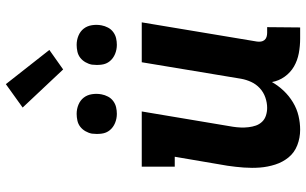

<svg xmlns="http://www.w3.org/2000/svg" viewBox="-210 -802 1021 640"><g transform="rotate(-90 300.0 -482.5)"><path d="M187 8Q160 8 135.5 -1.5Q111 -11 95 -30.5Q79 -50 71 -75Q63 -100 61 -126Q59 -152 61 -179.5Q63 -207 67 -234L97 -410H64V-520H248L197 -216Q195 -203 194.5 -190Q194 -177 195.5 -164Q197 -151 201 -139.5Q205 -128 213.5 -119Q222 -110 234.5 -106Q247 -102 260 -102Q277 -102 294.5 -108Q312 -114 325.5 -126.5Q339 -139 346.5 -155.5Q354 -172 357 -189L412 -520H545L481 -136Q480 -129 481 -122.5Q482 -116 486 -111Q490 -106 496.5 -104Q503 -102 510 -102H529L528 8H491Q466 8 442 3.5Q418 -1 398 -12.5Q378 -24 364 -43.5Q350 -63 346 -86Q334 -65 317 -47Q300 -29 278.5 -16Q257 -3 233.5 2.5Q210 8 187 8ZM470 -603Q454 -603 439.5 -609Q425 -615 415.5 -626.5Q406 -638 404 -654Q402 -670 404 -686Q406 -697 412 -707.5Q418 -718 427 -725Q436 -732 447.5 -734.5Q459 -737 470 -737Q486 -737 500.5 -731Q515 -725 524 -713.5Q533 -702 535.5 -686Q538 -670 535 -654Q533 -643 527.5 -632.5Q522 -622 512.5 -615Q503 -608 492 -605.5Q481 -603 470 -603ZM240 -603Q224 -603 209.5 -609Q195 -615 185.5 -626.5Q176 -638 174 -654Q172 -670 174 -686Q176 -697 182 -707.5Q188 -718 197 -725Q206 -732 217.5 -734.5Q229 -737 240 -737Q256 -737 270.5 -731Q285 -725 294 -713.5Q303 -702 305.5 -686Q308 -670 305 -654Q303 -643 297.5 -632.5Q292 -622 282.5 -615Q273 -608 262 -605.5Q251 -603 240 -603ZM388 -782 261 -917 339 -973 453 -828Z"/></g></svg>

Font: Iosevka Etoile Extrabold
Style: Italic
Weight: 800
Italic angle: -9°
Designer: Belleve Invis
Foundry: Belleve Invis
Version: Version 22.1.2; ttfautohint (v1.8.4)